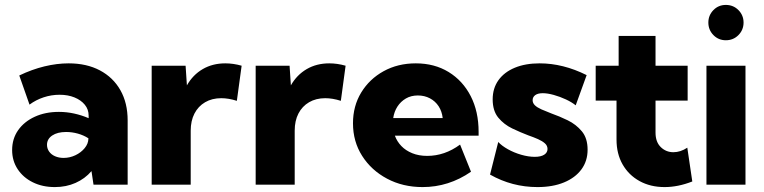

<svg xmlns="http://www.w3.org/2000/svg" viewBox="-20 -758 3134 788"><path d="M503.9 0H363.8L355.5 -55.7Q328.6 -24.4 290 -7.3Q251.5 9.8 205.1 9.8Q154.3 9.8 114.7 -9.8Q75.2 -29.3 52.5 -63.7Q29.8 -98.1 29.8 -142.1Q29.8 -188.5 54.4 -223.6Q79.1 -258.8 122.6 -278.8Q166 -298.8 221.7 -298.8Q253.4 -298.8 284.4 -292Q315.4 -285.2 343.8 -272.9V-283.2Q343.8 -309.1 328.1 -328.1Q312.5 -347.2 285.6 -358.2Q258.8 -369.1 224.6 -369.1Q190.9 -369.1 159.2 -358.6Q127.4 -348.1 101.1 -328.6L59.1 -448.2Q110.8 -473.1 162.4 -485.6Q213.9 -498 261.7 -498Q335.4 -498 389.9 -469.2Q444.3 -440.4 474.1 -387.9Q503.9 -335.4 503.9 -263.7ZM241.2 -109.9Q266.1 -109.9 289.3 -120.8Q312.5 -131.8 327.4 -149.9Q342.3 -168 342.8 -188.5V-190.4Q323.2 -203.1 299.3 -209.7Q275.4 -216.3 251.5 -216.3Q215.8 -216.3 194.3 -201.9Q172.9 -187.5 172.9 -163.6Q172.9 -148.4 181.6 -136Q190.4 -123.5 206.1 -116.7Q221.7 -109.9 241.2 -109.9Z M762.7 0H602.5V-488.3H741.7L747.1 -407.7Q771.5 -450.7 812 -474.4Q852.5 -498 904.8 -498Q920.9 -498 937.7 -495.6Q954.6 -493.2 971.7 -488.3L952.1 -344.2Q918 -355 888.2 -355Q850.1 -355 821.8 -338.4Q793.5 -321.8 778.1 -292Q762.7 -262.2 762.7 -221.7Z M1189.5 0H1029.3V-488.3H1168.5L1173.8 -407.7Q1198.2 -450.7 1238.8 -474.4Q1279.3 -498 1331.5 -498Q1347.7 -498 1364.5 -495.6Q1381.3 -493.2 1398.4 -488.3L1378.9 -344.2Q1344.7 -355 1314.9 -355Q1276.9 -355 1248.5 -338.4Q1220.2 -321.8 1204.8 -292Q1189.5 -262.2 1189.5 -221.7Z M1913.1 -53.2Q1821.8 9.8 1714.4 9.8Q1633.3 9.8 1568.6 -24.7Q1503.9 -59.1 1466.3 -118.2Q1428.7 -177.2 1428.7 -252Q1428.7 -322.8 1462.4 -378.2Q1496.1 -433.6 1554.4 -465.8Q1612.8 -498 1686.5 -498Q1763.2 -498 1821.3 -462.4Q1879.4 -426.8 1911.9 -363.5Q1944.3 -300.3 1944.3 -216.8V-201.2H1600.6Q1609.4 -177.2 1627.2 -158.7Q1645 -140.1 1671.9 -129.2Q1698.7 -118.2 1733.4 -118.2Q1805.2 -118.2 1868.2 -164.6ZM1593.8 -273.4H1796.9Q1793.9 -300.8 1780.3 -321.8Q1766.6 -342.8 1744.4 -354.5Q1722.2 -366.2 1694.8 -366.2Q1667 -366.2 1645.8 -353.8Q1624.5 -341.3 1611.1 -320.6Q1597.7 -299.8 1593.8 -273.4Z M1991.2 -41.5 2024.9 -175.3Q2039.1 -159.7 2064.5 -145.5Q2089.8 -131.3 2119.4 -122.8Q2148.9 -114.3 2174.8 -114.3Q2199.7 -114.3 2213.4 -123Q2227.1 -131.8 2227.1 -146.5Q2227.1 -160.2 2216.3 -169.7Q2205.6 -179.2 2188 -187Q2170.4 -194.8 2147.9 -202.6Q2116.7 -214.4 2082.5 -230.7Q2048.3 -247.1 2025.1 -275.1Q2002 -303.2 2002 -350.1Q2002 -395.5 2025.6 -428.7Q2049.3 -461.9 2092.8 -480Q2136.2 -498 2194.8 -498Q2291 -498 2387.7 -449.7L2342.8 -325.7Q2327.1 -338.4 2302.7 -349.9Q2278.3 -361.3 2252.7 -368.4Q2227.1 -375.5 2207.5 -375.5Q2187.5 -375.5 2176.8 -367.7Q2166 -359.9 2166 -346.7Q2166 -335 2175.3 -325.9Q2184.6 -316.9 2202.1 -309.1Q2219.7 -301.3 2242.7 -292.5Q2275.9 -280.8 2310.1 -264.2Q2344.2 -247.6 2367.9 -219.2Q2391.6 -190.9 2391.6 -143.6Q2391.6 -97.2 2366.2 -62.7Q2340.8 -28.3 2294.7 -9.3Q2248.5 9.8 2186 9.8Q2081.5 9.8 1991.2 -41.5Z M2821.3 -13.2Q2762.7 9.8 2707.5 9.8Q2649.4 9.8 2604.7 -14.9Q2560.1 -39.6 2535.2 -83.3Q2510.3 -127 2510.3 -185.1V-345.2H2424.8V-488.3H2519V-610.4H2670.4V-488.3H2802.2V-345.2H2670.4V-213.9Q2670.4 -175.3 2691.9 -154.3Q2713.4 -133.3 2743.7 -133.3Q2772.9 -133.3 2800.8 -151.9Z M2959 -592.8Q2928.7 -592.8 2908 -614Q2887.2 -635.3 2887.2 -665.5Q2887.2 -695.3 2908 -716.6Q2928.7 -737.8 2959 -737.8Q2989.7 -737.8 3010.7 -716.6Q3031.7 -695.3 3031.7 -665.5Q3031.7 -635.3 3010.7 -614Q2989.7 -592.8 2959 -592.8ZM3039.6 0H2879.4V-488.3H3039.6Z"/></svg>

Font: Kumbh Sans ExtraBold
Style: Regular
Weight: 800
Version: Version 1.005